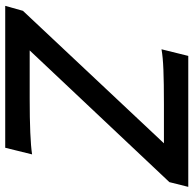

<svg xmlns="http://www.w3.org/2000/svg" viewBox="-23 -719 742 736"><g transform="rotate(90 348.0 -351.0)"><path d="M678.2 -629.4 173.3 -93.8H356.9Q511.7 -93.8 571.8 -103L546.4 0H2.4L21.5 -67.9L529.3 -608.4H379.4Q296.4 -608.4 247.6 -606.4Q198.7 -604.5 168.9 -599.1L194.3 -701.7H696.3Z"/></g></svg>

Font: Lesson One Medium
Style: Italic
Weight: 500
Italic angle: -14°
Designer: But Ko, Victor Gaultney, Annie Olsen, Julie Remington, Don Collingsworth, Eric Hays, Becca Hirsbrunner
Version: Version 1.100